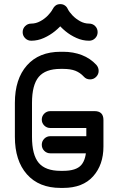

<svg xmlns="http://www.w3.org/2000/svg" viewBox="-20 -918 576 942"><path d="M227 -290Q209.5 -290 197.2 -302.1Q185 -314.2 185 -331Q185 -348.5 197.2 -360.6Q209.5 -372.8 227 -372.8H444Q487.5 -372.8 487.5 -329.2V-199Q487.5 -109.5 436.8 -52.8Q386 4 290 4H277.2Q171.2 4 112.1 -62.8Q53 -129.5 53 -246.8V-413.2Q53 -530.5 112.1 -597.2Q171.2 -664 277.2 -664H290Q339.5 -664 381.4 -647.9Q423.2 -631.8 453 -599.5Q464 -586.5 464 -570.2Q464 -553.5 451.8 -541Q439.5 -528.5 422 -528.5Q403 -528.5 391.2 -542Q373.2 -561.5 349.8 -570.8Q326.2 -580 290 -580H277.2Q203.2 -580 170.1 -540.8Q137 -501.5 137 -413.2V-246.8Q137 -157.8 170.1 -118.8Q203.2 -79.8 277.2 -79.8H290Q353.5 -79.8 378.5 -108.2Q403.5 -136.8 403.5 -199V-290ZM227 -165.8Q209.5 -165.8 197.2 -178Q185 -190.2 185 -207.8Q185 -225.2 197.2 -237.5Q209.5 -249.8 227 -249.8H445.5Q462.2 -249.8 474.9 -237.5Q487.5 -225.2 487.5 -207.8Q487.5 -190.2 474.9 -178Q462.2 -165.8 445.5 -165.8ZM238.8 -873.8Q244.2 -884.8 253.2 -891.2Q262.2 -897.8 276 -897.8Q288.8 -897.8 298.2 -891.2Q307.8 -884.8 312.5 -873.8Q319.8 -859 335.9 -842.2Q352 -825.5 373.1 -813.9Q394.2 -802.2 417.2 -802.2Q434.8 -802.2 446.9 -790Q459 -777.8 459 -760.2Q459 -742.8 446.9 -730.5Q434.8 -718.2 417.2 -718.2Q385 -718.2 355 -731.8Q325 -745.2 300.9 -765.2Q276.8 -785.2 261.5 -805.2H289.8Q274.2 -785.2 249.8 -765.2Q225.2 -745.2 195.4 -731.8Q165.5 -718.2 133.2 -718.2Q115.8 -718.2 103.5 -730.5Q91.2 -742.8 91.2 -760.2Q91.2 -777.8 103.5 -790Q115.8 -802.2 133.2 -802.2Q156 -802.2 177.5 -813.9Q199 -825.5 215.1 -842.2Q231.2 -859 238.8 -873.8Z"/></svg>

Font: Libertine-Super Thin
Style: Regular
Weight: 100
Designer: Bastien Sozeau
Foundry: NBR — Bastien Sozeau
Version: Version 2.003;gftools[0.9.33]